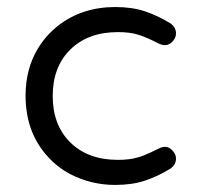

<svg xmlns="http://www.w3.org/2000/svg" viewBox="-20 -522 561 546"><path d="M480.5 -71.3Q480.5 -84 469.2 -95.2Q460 -104.5 449.2 -104.5Q440.9 -104.5 430.2 -98.9Q419.4 -93.3 409.2 -88.9Q388.7 -79.1 373 -74.7Q349.6 -67.4 315.4 -67.4Q229.5 -67.4 179.2 -117.7Q129.9 -167 129.9 -249Q129.9 -332 180.2 -381.3Q230.5 -430.7 315.4 -430.7Q349.6 -430.7 373 -423.3Q396 -416.5 430.7 -398.4Q440.9 -393.6 449.2 -393.6Q460.9 -393.6 470.7 -404.1Q480.5 -414.6 480.5 -426.8Q480.5 -444.8 463.9 -456.1Q427.7 -478 391.6 -490Q355.5 -502 307.6 -502Q213.9 -502 145.5 -449.2Q111.3 -422.4 87.9 -384.3Q52.7 -326.2 52.7 -250Q52.7 -145 116.7 -75.7Q143.6 -45.9 180.7 -26.4Q239.7 3.9 307.6 3.9Q355.5 3.9 391.6 -8.1Q427.7 -20 463.9 -42Q480.5 -53.2 480.5 -71.3Z"/></svg>

Font: YuPearl-Light
Style: Light
Weight: 300
Designer: Max Yao
Foundry: Max-Everyday
Version: Version 1.011; ttfautohint (v1.8.3)